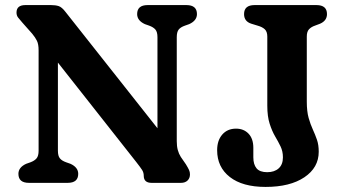

<svg xmlns="http://www.w3.org/2000/svg" viewBox="-20 -720 1353 756"><path d="M288 -35.5Q288 0 246.5 0H94Q52.5 0 52.5 -35.5Q52.5 -61 83 -75L100 -81Q116 -87 124 -96.5Q132 -106 132 -126.5V-522Q132 -546 125.5 -559.2Q119 -572.5 107 -587L68 -631Q57.5 -643 51.2 -651Q45 -659 45 -670.5Q45 -700 80 -700H181Q198.5 -700 211 -696Q223.5 -692 238 -673L600 -215V-573.5Q600 -594 592 -603.5Q584 -613 567.5 -619L550.5 -625Q520 -639 520 -664.5Q520 -700 561.5 -700H714Q755.5 -700 755.5 -664.5Q755.5 -639 725 -625L708 -619Q691 -613 683.5 -603.5Q676 -594 676 -573.5V-164Q676 -144.5 680 -129.5Q684 -114.5 692 -102L712 -73Q720.5 -59 724.2 -51Q728 -43 728 -33.5Q728 -18.5 718.5 -9.2Q709 0 692.5 0H577Q546 0 546 -28Q546 -40.5 539.5 -50.8Q533 -61 516.5 -82L208 -473.5V-126.5Q208 -106 215.8 -96.5Q223.5 -87 240.5 -81L257.5 -75Q288 -61 288 -35.5ZM1235 -122.5Q1235 -60 1178.5 -22Q1122 16 1025.5 16Q935 16 885 -23Q835 -62 835 -128.5Q835 -167 855.2 -190.2Q875.5 -213.5 909.5 -213.5Q939.5 -213.5 958.5 -193.8Q977.5 -174 977.5 -138V-100.5Q977.5 -72.5 990.2 -57.2Q1003 -42 1032 -42Q1060.5 -42 1077.2 -57Q1094 -72 1094 -100.5Q1094 -124 1084.8 -143.2Q1075.5 -162.5 1063.2 -183.2Q1051 -204 1041.8 -232.8Q1032.5 -261.5 1032.5 -304V-576Q1032.5 -595.5 1022.5 -604.8Q1012.5 -614 994.5 -619L970 -626.5Q941 -635.5 941 -664.5Q941 -700 982.5 -700H1226Q1267.5 -700 1267.5 -664.5Q1267.5 -638.5 1240 -626.5L1220 -619Q1205.5 -614 1196.8 -604.8Q1188 -595.5 1188 -576V-320Q1188 -281.5 1195.2 -255.8Q1202.5 -230 1211.8 -210Q1221 -190 1228 -169.8Q1235 -149.5 1235 -122.5Z"/></svg>

Font: Fraunces 9pt S100 SemiBold
Style: Regular
Weight: 600
Version: Version 1.000; ttfautohint (v1.8.3)